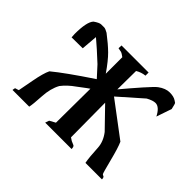

<svg xmlns="http://www.w3.org/2000/svg" viewBox="-121 -740 1039 1039"><g transform="rotate(45 398.5 -221.0)"><path d="M508.3 75.7H306.2L314 53.2L347.7 34.7Q348.1 -93.3 349.6 -227.1Q346.7 -226.1 288.1 -181.6Q246.1 -152.3 220.2 -118.2Q196.3 -74.7 192.9 -11.7Q189.5 51.3 184.1 75.7H56.2Q57.6 59.6 61.3 58.3Q64.9 57.1 70.6 55.9Q76.2 54.7 81.1 52.2Q84.5 35.6 97.7 -35.4Q110.8 -106.4 126 -136.7Q189.5 -189.5 337.4 -288.1Q317.4 -309.1 282.7 -348.1Q218.3 -408.2 173.3 -445.8L165.5 -352.5L81.1 -351.6L79.6 -376.5Q79.6 -468.8 104.5 -495.6Q130.4 -513.7 144 -514.4Q157.7 -515.1 167.7 -514.6Q177.7 -514.2 197.3 -502.9Q246.6 -465.3 278.1 -434.3Q309.6 -403.3 351.1 -343.3V-469.7Q332.5 -483.4 326.7 -484.9Q320.8 -486.3 302.2 -489.7L303.2 -511.7H510.3V-487.8Q481.4 -484.9 456.5 -469.7L455.1 -327.6Q500 -381.3 544.4 -431.6Q588.9 -481.9 603 -492.2Q636.2 -516.6 667.5 -516.6Q698.7 -516.6 715.8 -504.9L727.5 -497.1Q731 -494.1 738.3 -460.4L708.5 -373Q683.6 -421.9 653.3 -421.9Q633.8 -421.9 602.5 -404.8L469.7 -287.6L667 -139.2Q681.2 -108.4 700.9 -30.5Q720.7 47.4 724.1 51.5Q727.5 55.7 730.5 56.2Q740.7 58.1 740.7 75.7H614.3Q607.4 38.6 604 -30.3Q601.6 -74.7 569.8 -116.2L459.5 -230L461.4 33.2L478.5 44.4L500 53.7Q508.3 57.1 508.3 75.7Z"/></g></svg>

Font: Panteley
Style: Regular
Weight: 500
Designer: Kalashnikov Yuriy
Foundry: Øêîëà ïàâà èìåíè ñâÿòîãî àâíîàïîñòîëüíîãî Âëàäèìèà
Version: Version 1.80 April 12, 2018